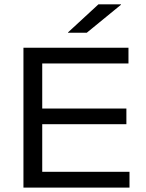

<svg xmlns="http://www.w3.org/2000/svg" viewBox="-20 -857 669 877"><path d="M87.1 0V-639H172.9V0ZM102.7 0V-72.4H571.5V0ZM134.1 -289.8V-361.1H557.3V-289.8ZM102.1 -567.1V-639H566.8V-567.1ZM429.6 -837.2H532.7V-835.4L376.5 -707.6H290.6V-709Z"/></svg>

Font: Anek Gurmukhi Medium SemiExpanded
Style: Regular
Weight: 500
Width: 6
Version: Version 1.003